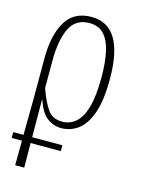

<svg xmlns="http://www.w3.org/2000/svg" viewBox="-123 -612 685 921"><g transform="rotate(15 219.5 -152.0)"><path d="M-5 117V88H46L48 -96V-294Q48 -407 88 -475Q128 -543 216 -543Q377 -543 377 -278Q377 -172 355 -109Q333 -46 295.5 -18Q258 10 211 10Q173 10 141.5 -13.5Q110 -37 90 -97H88L89 88H239V117H89L90 239H45L46 117ZM208 -21Q245 -21 274 -45Q303 -69 319.5 -124.5Q336 -180 336 -276Q336 -348 324.5 -401Q313 -454 286.5 -483Q260 -512 214 -512Q145 -512 116.5 -452.5Q88 -393 88 -293V-155Q112 -88 136.5 -54.5Q161 -21 208 -21Z"/></g></svg>

Font: Noto Serif ExtraCondensed ExtraLight
Style: Regular
Weight: 200
Width: 2
Designer: Monotype Design Team
Foundry: Monotype Imaging Inc.
Version: Version 2.015